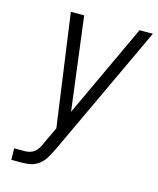

<svg xmlns="http://www.w3.org/2000/svg" viewBox="-111 -813 734 891"><g transform="rotate(15 256.0 -367.5)"><path d="M29 0 28 -55H79Q91 -55 103.5 -58.5Q116 -62 126 -70.5Q136 -79 143 -90.5Q150 -102 155 -114V-115L193 -195L118 -735H182L239 -287L448 -735H512L219 -109L210 -91Q201 -72 189 -53Q177 -34 159 -21Q141 -8 120.5 -4Q100 0 79 0Z"/></g></svg>

Font: Iosevka SS18 Light
Style: Italic
Weight: 300
Italic angle: -9°
Monospace: yes
Designer: Belleve Invis
Foundry: Belleve Invis
Version: Version 25.1.1; ttfautohint (v1.8.4)